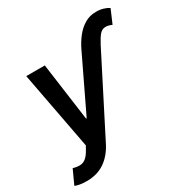

<svg xmlns="http://www.w3.org/2000/svg" viewBox="-230 -830 1139 1188"><g transform="rotate(-30 339.5 -235.5)"><path d="M48.3 204.1Q22 204.6 0.2 200.4Q-21.5 196.3 -33.2 190.9L12.7 90.8Q40 98.6 61.5 97.9Q83 97.2 101.3 83.5Q119.6 69.8 136.7 39.6L153.8 9.8L48.8 -545.9H181.2L237.8 -133.3H242.2L425.8 -516.1Q446.8 -560.5 475.1 -596.4Q503.4 -632.3 539.8 -653.8Q576.2 -675.3 620.1 -674.8Q647.5 -675.3 670.9 -668.5Q694.3 -661.6 711.4 -650.4L669.9 -553.7Q657.7 -559.1 645.5 -562.3Q633.3 -565.4 622.1 -564.5Q599.1 -563.5 582.3 -543.5Q565.4 -523.4 544.4 -483.4L264.6 65.9Q231 131.3 177.2 168Q123.5 204.6 48.3 204.1Z"/></g></svg>

Font: Inter Tight SemiBold
Style: Italic
Weight: 600
Italic angle: -9.39999°
Designer: Rasmus Andersson
Foundry: rsms
Version: Version 3.004